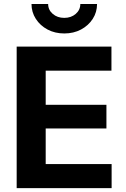

<svg xmlns="http://www.w3.org/2000/svg" viewBox="-20 -967 647 987"><path d="M65.7 0V-727.5H552.9V-603.8H214.9V-428.2H527.1V-306.7H214.9V-123.7H553.8V0ZM310.4 -795Q262.7 -795 224.7 -815.1Q186.6 -835.3 164.3 -869.8Q141.9 -904.3 141.9 -946.6H227.5Q227.5 -916 251.2 -895.6Q274.9 -875.1 310.4 -875.1Q345.7 -875.1 369.3 -895.6Q392.9 -916 392.9 -946.6H478.9Q478.9 -904.3 456.7 -869.9Q434.5 -835.5 396.4 -815.2Q358.4 -795 310.4 -795Z"/></svg>

Font: Atlassian Sans
Style: Regular
Weight: 400
Designer: Rasmus Andersson
Foundry: Modifications by Atlassian Pty Ltd, manufactured by rsms
Version: Version 4.001;git-9221beed3